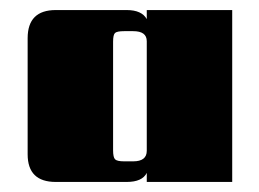

<svg xmlns="http://www.w3.org/2000/svg" viewBox="-20 -642 515 382"><path d="M227 -321H245Q272 -321 272 -342V-560Q272 -580 245 -580H227Q213 -580 209 -576.5Q205 -573 205 -559V-343Q205 -329 209 -325Q213 -321 227 -321ZM272 -622H442V-280H272V-298Q263 -280 232 -280H91Q35 -280 35 -335V-566Q35 -622 91 -622H232Q262 -622 272 -604Z"/></svg>

Font: Sarpanch Black
Style: Regular
Weight: 900
Designer: Manushi Parikh (Devanagari and Latin), Jyotish Sonowal (Devanagari)
Foundry: Indian Type Foundry
Version: Version 2.004;PS 1.0;hotconv 1.0.78;makeotf.lib2.5.61930; tt